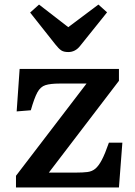

<svg xmlns="http://www.w3.org/2000/svg" viewBox="-20 -821 591 841"><path d="M50 0V-51L359 -455H241Q201 -455 179 -448Q157 -441 143.5 -416Q130 -391 115 -338L53 -333L66 -519H501V-467L194 -65H313Q343 -65 363 -67.5Q383 -70 397.5 -82Q412 -94 426 -120.5Q440 -147 457 -196H516L501 0ZM279 -593Q259 -593 248 -600.5Q237 -608 222 -627L112 -766L151 -801L279 -702L411 -801L449 -767L331 -620Q310 -593 279 -593Z"/></svg>

Font: Literata 7pt Medium
Style: Regular
Weight: 500
Designer: Latin by Veronika Burian and Jose Scaglione. Greek by Irene Vlachou. Cyrillic by Vera Evstafieva.
Foundry: TypeTogether
Version: Version 3.002